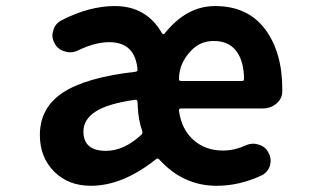

<svg xmlns="http://www.w3.org/2000/svg" viewBox="-20 -594 1040 628"><path d="M277.3 13.7Q203.1 13.7 156.7 -33.2Q110.4 -80.1 110.4 -152.3Q110.4 -241.2 185.5 -291Q260.7 -340.8 423.8 -359.4Q430.7 -360.4 429.7 -367.2Q421.9 -456.1 336.9 -456.1Q291 -456.1 234.4 -428.7Q221.7 -422.9 209 -422.9Q200.2 -422.9 192.4 -425.8Q169.9 -431.6 159.2 -451.2Q151.4 -464.8 151.4 -478.5Q151.4 -486.3 154.3 -494.1Q160.2 -516.6 180.7 -527.3Q271.5 -574.2 355.5 -574.2Q459 -574.2 509.8 -485.4Q513.7 -479.5 518.6 -484.4Q589.8 -574.2 683.6 -574.2Q790 -574.2 846.7 -499Q903.3 -423.8 903.3 -302.7Q903.3 -299.8 903.3 -295.9Q903.3 -271.5 884.3 -255.4Q865.2 -239.3 839.8 -239.3H572.3Q564.5 -239.3 565.4 -231.4Q574.2 -169.9 613.3 -135.7Q652.3 -101.6 709 -101.6Q746.1 -101.6 783.2 -118.2Q795.9 -124 808.6 -124Q817.4 -124 825.2 -121.1Q847.7 -115.2 857.4 -95.7Q865.2 -83 865.2 -68.4Q865.2 -61.5 863.3 -53.7Q856.4 -30.3 835.9 -20.5Q763.7 13.7 688.5 13.7Q579.1 13.7 501 -72.3Q496.1 -78.1 490.2 -73.2Q380.9 13.7 277.3 13.7ZM326.2 -100.6Q385.7 -100.6 442.4 -153.3Q447.3 -158.2 445.3 -165Q432.6 -201.2 430.7 -244.1L429.7 -261.7Q428.7 -268.6 421.9 -267.6Q332 -254.9 292.5 -229Q252.9 -203.1 252.9 -164.1Q252.9 -100.6 326.2 -100.6ZM565.4 -335Q565.4 -329.1 572.3 -329.1H771.5Q778.3 -329.1 778.3 -335.9Q778.3 -335.9 778.3 -335.9Q777.3 -395.5 752.4 -427.7Q727.5 -460 678.7 -460Q634.8 -460 604.5 -427.7Q565.4 -386.7 565.4 -335Z"/></svg>

Font: Gen Jyuu Gothic Monospace Bold
Style: Bold
Weight: 700
Designer: [Source Han Sans]
Ryoko NISHIZUKA  (kana & ideographs); Paul D. Hunt (Latin, Greek & Cyrillic); Wenlong ZHANG  (bopomofo
Version: Version 1.002.20150607